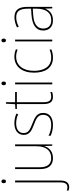

<svg xmlns="http://www.w3.org/2000/svg" viewBox="810 -1604 1003 2728"><g transform="rotate(-90 1312.0 -240.5)"><path d="M73 -690C73 -673 79 -658 98 -658C119 -658 125 -672 125 -690C125 -706 120 -722 98 -722C78 -722 73 -706 73 -690ZM17 241C68 241 110 206 110 122V-528H84V116C84 180 63 215 17 215C0 215 -17 213 -32 206V232C-20 237 -4 241 17 241Z M624 -528H598V-227C598 -82 530 -15 430 -15C346 -15 299 -65 299 -179V-528H273V-174C273 -53 326 10 429 10C531 10 579 -51 599 -111H601L604 0H624Z M1071 -130C1071 -226 996 -251 916 -284C841 -315 785 -334 785 -407C785 -477 839 -513 924 -513C969 -513 1019 -502 1050 -484L1062 -509C1026 -526 978 -538 924 -538C819 -538 759 -485 759 -407C759 -317 825 -292 908 -259C986 -229 1044 -206 1044 -131C1044 -59 1000 -15 898 -15C843 -15 791 -29 747 -53V-23C779 -7 834 10 898 10C1014 10 1071 -44 1071 -130Z M1301 -15C1240 -15 1223 -55 1223 -130V-503H1368V-528H1223V-658H1202L1195 -528L1127 -524V-503H1197V-130C1197 -42 1220 10 1301 10C1330 10 1349 5 1368 -2V-27C1350 -20 1328 -15 1301 -15Z M1491 -722C1471 -722 1465 -706 1465 -690C1465 -673 1471 -658 1490 -658C1511 -658 1517 -672 1517 -690C1517 -706 1513 -722 1491 -722ZM1503 -528H1477V0H1503Z M1857 10C1902 10 1944 0 1972 -12V-38C1939 -24 1898 -15 1858 -15C1725 -15 1669 -121 1669 -260C1669 -416 1747 -513 1871 -513C1904 -513 1937 -507 1969 -492L1975 -516C1944 -530 1911 -538 1871 -538C1729 -538 1643 -429 1643 -259C1643 -101 1709 10 1857 10Z M2101 -722C2081 -722 2075 -706 2075 -690C2075 -673 2081 -658 2100 -658C2121 -658 2127 -672 2127 -690C2127 -706 2123 -722 2101 -722ZM2113 -528H2087V0H2113Z M2430 -537C2380 -537 2331 -523 2286 -501L2296 -476C2345 -502 2388 -512 2430 -512C2514 -512 2552 -467 2552 -347V-301L2464 -295C2325 -285 2242 -234 2242 -129C2242 -49 2289 10 2387 10C2484 10 2529 -42 2551 -99H2553L2556 0H2578V-353C2578 -483 2530 -537 2430 -537ZM2465 -271 2552 -277V-220C2551 -98 2502 -14 2387 -14C2312 -14 2270 -57 2270 -129C2270 -220 2343 -263 2465 -271Z"/></g></svg>

Font: Noto Sans Malayalam SemiCondensed Thin
Style: Regular
Weight: 100
Width: 4
Designer: Jelle Bosma - Monotype Design Team
Foundry: Monotype Imaging Inc.
Version: Version 2.104